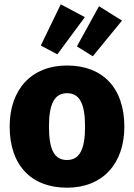

<svg xmlns="http://www.w3.org/2000/svg" viewBox="-20 -856 624 894"><path d="M263 -836 170 -644 247 -603 375 -776ZM441 -827 338 -640 412 -594 548 -760ZM292 -551C126 -551 25 -439 25 -267C25 -85 127 18 292 18C458 18 559 -94 559 -266C559 -448 457 -551 292 -551ZM292 -422C349 -422 376 -377 376 -266C376 -158 349 -111 292 -111C235 -111 208 -155 208 -267C208 -375 235 -422 292 -422Z"/></svg>

Font: Fira Sans ExtraBold
Style: Regular
Weight: 800
Designer: bBox Type GmbH & Carrois Corporate GbR & Edenspiekermann AG
Foundry: bBox Type GmbH & Carrois Corporate GbR & Edenspiekermann AG
Version: Version 4.300;PS 004.300;hotconv 1.0.88;makeotf.lib2.5.64775